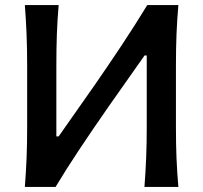

<svg xmlns="http://www.w3.org/2000/svg" viewBox="-20 -733 797 753"><path d="M77.5 0Q82 -58.5 84.2 -113.2Q86.5 -168 86.5 -234.5V-474.5Q86.5 -542.5 84.2 -598Q82 -653.5 77.5 -713H210Q205 -653.5 203 -597.8Q201 -542 201 -474V-198H210L351 -399Q403 -474 454.8 -551.8Q506.5 -629.5 557.5 -713H679.5Q674.5 -653.5 672.2 -598Q670 -542.5 670 -474.5V-234.5Q670 -168 672.2 -113.2Q674.5 -58.5 679.5 0H546.5Q551 -59 553.2 -113.8Q555.5 -168.5 555.5 -235V-515.5H547L405.5 -314.5Q341.5 -222.5 290.8 -146.2Q240 -70 198 0Z"/></svg>

Font: Commissioner Flair Medium
Style: Regular
Weight: 500
Designer: Kostas Bartsokas
Foundry: Kostas Bartsokas
Version: Version 1.000; ttfautohint (v1.8.3)